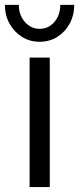

<svg xmlns="http://www.w3.org/2000/svg" viewBox="-22 -762 322 782"><path d="M98.6 0V-527.3H180.7V0ZM139.6 -591.8Q99.6 -591.8 67.6 -611.8Q35.6 -631.8 16.8 -665.8Q-2 -699.7 -2 -742.2H54.7Q54.7 -700.7 79.3 -672.6Q104 -644.5 139.6 -644.5Q175.3 -644.5 199.5 -672.6Q223.6 -700.7 223.6 -742.2H280.3Q280.3 -699.7 261.7 -665.8Q243.2 -631.8 211.4 -611.8Q179.7 -591.8 139.6 -591.8Z"/></svg>

Font: Reddit Sans Condensed
Style: Regular
Weight: 400
Designer: Stephen Hutchings
Foundry: Reddit
Version: Version 1.014